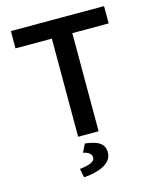

<svg xmlns="http://www.w3.org/2000/svg" viewBox="-128 -741 855 1051"><g transform="rotate(-15 299.5 -215.5)"><path d="M242 0H358V-556H564V-654H36V-556H242ZM268 45 245 91C274 98 292 109 292 132C292 156 256 167 206 173L216 223C301 217 377 188 377 125C377 78 347 54 268 45Z"/></g></svg>

Font: Source Code Pro Semibold
Style: Regular
Weight: 600
Monospace: yes
Designer: Paul D. Hunt
Foundry: Adobe Systems Incorporated
Version: Version 1.017;PS 1.000;hotconv 1.0.70;makeotf.lib2.5.5900